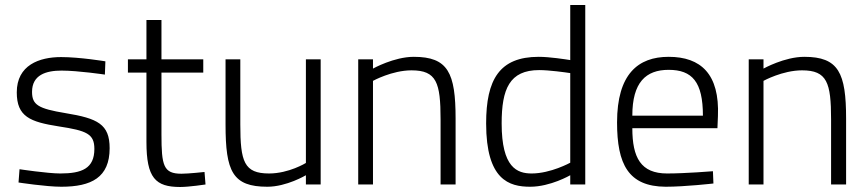

<svg xmlns="http://www.w3.org/2000/svg" viewBox="-20 -737 3469 767"><path d="M401 -492C401 -492 299 -509 224 -509C137 -509 47 -477 47 -368C47 -271 100 -250 215 -232C327 -215 357 -202 357 -142C357 -64 307 -44 221 -44C170 -44 58 -61 58 -61L54 -8C54 -8 164 9 225 9C345 9 418 -28 418 -145C418 -241 370 -264 242 -285C133 -303 108 -318 108 -370C108 -438 164 -455 226 -455C292 -455 399 -439 399 -439L401 -492Z M792 -500H625V-657H565V-500H491V-447H565V-170C565 -26 601 10 700 10C735 10 801 0 801 0L797 -50C797 -50 733 -43 705 -43C633 -43 625 -75 625 -200V-447H792Z M1202 -86C1202 -86 1134 -44 1055 -44C955 -44 940 -91 940 -240V-500H881V-239C881 -52 909 9 1048 9C1125 9 1202 -37 1202 -37V0H1261V-500H1202Z M1470 -414C1470 -414 1546 -456 1624 -456C1724 -456 1740 -407 1740 -260V0H1800V-263C1800 -446 1770 -510 1633 -510C1554 -510 1470 -463 1470 -463V-500H1411V0H1470Z M2104 -44C2046 -44 1984 -67 1984 -244C1984 -381 2015 -457 2134 -457C2174 -457 2238 -448 2258 -445V-87C2258 -87 2180 -44 2104 -44ZM2258 -717V-497C2239 -500 2176 -510 2132 -510C1975 -510 1922 -419 1922 -244C1922 -18 2014 9 2098 9C2179 9 2258 -37 2258 -37V0H2318V-717Z M2506 -275C2506 -408 2560 -458 2651 -458C2745 -458 2788 -410 2788 -275H2506ZM2645 -44C2540 -44 2506 -107 2506 -225H2846L2848 -273C2855 -441 2780 -510 2651 -510C2529 -510 2445 -441 2445 -248C2445 -81 2490 8 2639 9C2717 9 2830 -4 2830 -4L2828 -53C2828 -53 2718 -44 2645 -44Z M3030 -414C3030 -414 3106 -456 3184 -456C3284 -456 3300 -407 3300 -260V0H3360V-263C3360 -446 3330 -510 3193 -510C3114 -510 3030 -463 3030 -463V-500H2971V0H3030Z"/></svg>

Font: RazerF5 Light
Style: Regular
Weight: 300
Foundry: Razer Inc.
Version: Version 2